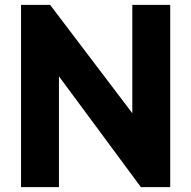

<svg xmlns="http://www.w3.org/2000/svg" viewBox="-20 -765 782 785"><path d="M66 0H221V-453L556 0H676V-745H521V-302L185 -745H66Z"/></svg>

Font: Mluvka ExtraBold
Style: Regular
Weight: 800
Designer: Modified by Jiří Krblich, Original typeface by Gumpita Rahayu
Foundry: Gumpita Rahayu & Jiří Krblich
Version: Version 2.000;Glyphs 3.1.1 (3134)